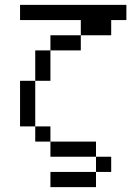

<svg xmlns="http://www.w3.org/2000/svg" viewBox="-20 -645 540 790"><path d="M437.5 62.5V0H375V62.5H187.5V125H375V62.5ZM500 -562.5V-625H62.5V-562.5H312.5V-500H187.5V-437.5H125Q125 -437.5 125 -312.5H62.5V-125H125V-62.5H187.5V0H375V-62.5H187.5V-125H125V-312.5H187.5Q187.5 -312.5 187.5 -437.5H312.5V-500H437.5V-562.5Z"/></svg>

Font: BFUnifontExMono
Style: Regular
Weight: 500
Version: Version 15.0.06